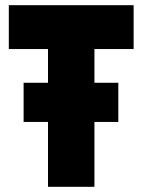

<svg xmlns="http://www.w3.org/2000/svg" viewBox="-20 -720 549 740"><path d="M71 -250V-401H165V-531H14V-700H495V-531H344V-401H436V-250H344V0H165V-250Z"/></svg>

Font: Georama SemiCondensed ExtraBold
Style: Regular
Weight: 800
Width: 4
Designer: Jean-Baptiste Levee
Foundry: Production Type
Version: Version 1.000